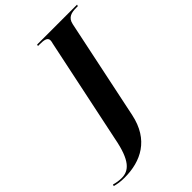

<svg xmlns="http://www.w3.org/2000/svg" viewBox="-426 -824 1174 1174"><g transform="rotate(-45 161.0 -237.0)"><path d="M-68 240C73 240 198 179 235 2L371 -648C381 -697 417 -704 459 -704H471L474 -714H129L126 -704H139C178 -704 205 -700 205 -674C205 -668 203 -658 201 -652L58 30C28 189 -20 229 -83 229C-103 229 -130 225 -148 219L-152 229C-127 236 -104 240 -68 240Z"/></g></svg>

Font: Noto Serif Display SemiCondensed ExtraBold
Style: Italic
Weight: 800
Width: 4
Italic angle: -12°
Designer: Monotype Design Team
Foundry: Monotype Imaging Inc.
Version: Version 2.009